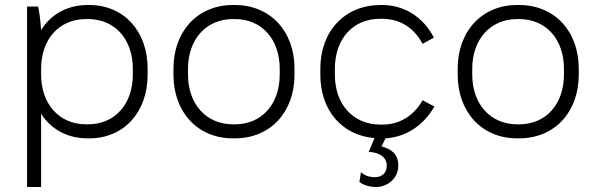

<svg xmlns="http://www.w3.org/2000/svg" viewBox="-20 -546 2380 766"><path d="M88 200H144V-92C183 -31 248 6 329 6H336C474 6 569 -98 569 -248V-272C569 -422 474 -526 336 -526H329C248 -526 182 -488 144 -426C142 -461 137 -499 132 -520H88ZM324 -50C216 -50 144 -131 144 -249V-271C144 -389 215 -470 324 -470H331C439 -470 510 -389 510 -271V-249C510 -131 439 -50 331 -50Z M909 6H917C1058 6 1155 -98 1155 -248V-272C1155 -422 1058 -526 917 -526H909C769 -526 672 -422 672 -272V-248C672 -98 769 6 909 6ZM910 -50C802 -50 730 -131 730 -249V-271C730 -389 802 -470 910 -470H917C1025 -470 1096 -389 1096 -271V-249C1096 -131 1025 -50 917 -50Z M1482 200C1520 200 1569 171 1569 114C1569 69 1542 49 1502 38L1518 6C1598 1 1669 -44 1713 -121L1666 -146C1630 -83 1573 -49 1507 -49H1498C1389 -49 1316 -129 1316 -248V-272C1316 -391 1388 -471 1496 -471H1504C1574 -471 1631 -437 1666 -371L1711 -396C1668 -479 1592 -526 1505 -526H1498C1357 -526 1258 -423 1258 -272V-248C1258 -106 1344 -6 1474 5L1451 60C1494 62 1523 81 1523 115C1523 145 1503 161 1475 161C1451 161 1432 152 1420 141L1414 180C1431 193 1453 200 1482 200Z M2043 6H2051C2192 6 2289 -98 2289 -248V-272C2289 -422 2192 -526 2051 -526H2043C1903 -526 1806 -422 1806 -272V-248C1806 -98 1903 6 2043 6ZM2044 -50C1936 -50 1864 -131 1864 -249V-271C1864 -389 1936 -470 2044 -470H2051C2159 -470 2230 -389 2230 -271V-249C2230 -131 2159 -50 2051 -50Z"/></svg>

Font: Fixel Text Light
Style: Regular
Weight: 300
Width: 4
Designer: AlfaBravo + MacPaw
Foundry: Kyrylo Tkachov, Marchela Mozhyna, Serhii Makarenko, Maria Weinstein, Zakhar Kryvoshyya
Version: Version 1.211